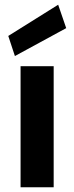

<svg xmlns="http://www.w3.org/2000/svg" viewBox="-20 -792 314 812"><path d="M67 0V-512H207V0ZM43 -555 15 -640 226 -772 260 -673Z"/></svg>

Font: DM Sans 12pt ExtraBold
Style: Regular
Weight: 800
Version: Version 4.004;gftools[0.9.30]